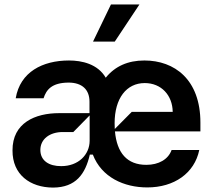

<svg xmlns="http://www.w3.org/2000/svg" viewBox="-20 -821 947 852"><path d="M472.3 -801.1 392.8 -636.4H489.3L598.7 -801.1ZM869.3 -277C869.3 -468.4 754.3 -552.6 620.7 -552.6C547.6 -552.6 490.4 -527 449.2 -476.2C413.7 -537.3 343 -552.6 286.2 -552.6C168.7 -552.6 69.2 -501.4 49.7 -384.9H173.3C185.4 -422.6 209.5 -454.2 284.8 -454.5C344.5 -454.2 377.1 -423.3 377.1 -370V-318.9H242.2C136.4 -318.9 34.8 -275.9 35.5 -153.4C34.8 -46.2 113.6 11 215.2 11.4C316.8 11 358.7 -49 378.6 -134.9H392C430.8 -34.1 530.2 10.7 633.5 10.7C752.8 10.7 843 -52.2 864.3 -155.5H741.5C726.6 -113.6 684.3 -89.5 629.3 -89.5C543.7 -89.5 498.9 -142.4 490.1 -237.9H869.3ZM489.3 -248.6C489 -256.7 488.6 -265.3 488.6 -274.1C488.6 -384.6 541.2 -452.4 622.2 -452.4C695.7 -452.4 745.4 -398.4 746.4 -324.6H564.6ZM377.8 -196C377.5 -134.9 328.1 -83.5 251.4 -83.8C197.4 -83.5 159.1 -108 159.1 -155.5C159.1 -204.5 201.3 -235.1 258.5 -235.1H305.4L377.8 -308.9Z"/></svg>

Font: Riot Sans 2.0
Style: Bold
Weight: 600
Designer: Rasmus Andersson
Foundry: rsms
Version: Version 3.006;hotconv 1.0.109;makeotfexe 2.5.65596